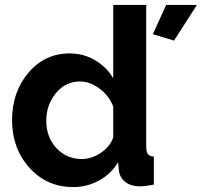

<svg xmlns="http://www.w3.org/2000/svg" viewBox="-20 -750 820 780"><path d="M780 -730 687 -585 601 -611 655 -730ZM278 10Q170 10 99.5 -68.5Q29 -147 29 -262Q29 -376 95.5 -454.5Q162 -533 263 -533Q319 -533 366 -505.5Q413 -478 440 -432V-730H574V-154Q574 -133 581 -124Q588 -115 605 -114V0Q570 7 548 7Q512 7 489 -11Q466 -29 463 -58L460 -91Q431 -43 382 -16.5Q333 10 278 10ZM313 -104Q352 -104 389.5 -129Q427 -154 440 -192V-317Q424 -360 385 -389.5Q346 -419 305 -419Q246 -419 207 -371.5Q168 -324 168 -259Q168 -193 209 -148.5Q250 -104 313 -104Z"/></svg>

Font: Raleway
Style: Bold
Weight: 700
Designer: Matt McInerney, Pablo Impallari, Rodrigo Fuenzalida
Foundry: Matt McInerney, Pablo Impallari, Rodrigo Fuenzalida
Version: Version 3.000